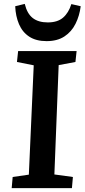

<svg xmlns="http://www.w3.org/2000/svg" viewBox="-20 -965 434 985"><path d="M153 -630 67 -647 73 -703H373L367 -647L281 -631L259 -70L354 -57L349 0H40L45 -57L128 -69ZM107 -945Q119 -895 148 -872.5Q177 -850 225 -850Q275 -850 303.5 -874.5Q332 -899 346 -944L394 -933Q388 -884 367.5 -843Q347 -802 310.5 -778Q274 -754 219 -754Q165 -754 130 -777Q95 -800 77.5 -841Q60 -882 58 -933Z"/></svg>

Font: Literata 18pt SemiBold
Style: Italic
Weight: 600
Italic angle: -2°
Designer: Latin by Veronika Burian and Jose Scaglione. Greek by Irene Vlachou. Cyrillic by Vera Evstafieva
Foundry: TypeTogether
Version: Version 3.103;gftools[0.9.29]